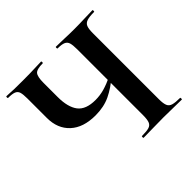

<svg xmlns="http://www.w3.org/2000/svg" viewBox="-156 -787 949 949"><g transform="rotate(-45 318.5 -312.5)"><path d="M416 -542Q416 -571 411.5 -586Q407 -601 393 -607Q379 -613 351 -613Q348 -613 348 -619Q348 -625 351 -625Q377 -625 409 -623.5Q441 -622 478 -622Q514 -622 547 -623.5Q580 -625 606 -625Q608 -625 608 -619Q608 -613 606 -613Q573 -613 556 -607.5Q539 -602 533 -587.5Q527 -573 527 -544V-81Q527 -52 533 -37Q539 -22 556 -17Q573 -12 606 -12Q608 -12 608 -6Q608 0 606 0Q580 0 547 -1Q514 -2 478 -2Q437 -2 402.5 -1Q368 0 339 0Q337 0 337 -6Q337 -12 339 -12Q373 -12 389 -17Q405 -22 410.5 -37Q416 -52 416 -81ZM444 -329Q398 -289 353 -267.5Q308 -246 249 -246Q164 -246 117 -289.5Q70 -333 70 -408V-544Q70 -573 65.5 -587.5Q61 -602 47 -607.5Q33 -613 5 -613Q2 -613 2 -619Q2 -625 5 -625Q18 -625 27.5 -624Q37 -623 56.5 -622.5Q76 -622 119 -622Q172 -622 200 -623.5Q228 -625 247 -625Q249 -625 249 -619Q249 -613 247 -613Q205 -613 193 -599Q181 -585 181 -542V-443Q181 -372 208.5 -336Q236 -300 303 -300Q334 -300 364.5 -308.5Q395 -317 435 -336Z"/></g></svg>

Font: Cormorant Light
Style: Regular
Weight: 300
Designer: Christian Thalmann (Catharsis Fonts)
Foundry: Catharsis Fonts
Version: Version 4.000